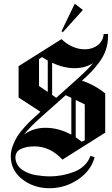

<svg xmlns="http://www.w3.org/2000/svg" viewBox="-20 -849 598 1025"><path d="M422.5 -795.8 315 -676.7 308.3 -682.5 379.2 -829.2ZM79.2 -495.8 308.3 -640Q365.8 -585.8 433.3 -585.8Q473.3 -585.8 502.1 -608.3Q530.8 -630.8 533.3 -667.5H545.8H548.3H556.7V-655.8Q556.7 -617.5 545 -582.9Q533.3 -548.3 510.4 -517.5Q487.5 -486.7 467.9 -466.2Q448.3 -445.8 417.5 -418.3Q485.8 -395.8 541.7 -350V-140.8L313.3 3.3Q248.3 -67.5 164.2 -67.5Q144.2 -67.5 127.1 -64.6Q110 -61.7 93.3 -54.6Q76.7 -47.5 68.3 -32.9Q60 -18.3 63.3 3.3Q66.7 21.7 76.7 35.8Q86.7 50 101.7 59.6Q116.7 69.2 133.8 75.8Q150.8 82.5 170.8 85.8Q190.8 89.2 209.2 90.8Q227.5 92.5 246.7 92.5Q280 92.5 312.9 86.2Q345.8 80 376.7 67.9Q407.5 55.8 430.4 33.8Q453.3 11.7 462.5 -16.7L485 -10Q466.7 61.7 397.1 108.8Q327.5 155.8 244.2 155.8Q160 155.8 98.8 107.9Q37.5 60 37.5 -15Q37.5 -42.5 48.3 -71.2Q59.2 -100 72.9 -121.7Q86.7 -143.3 110.4 -169.6Q134.2 -195.8 149.2 -209.6Q164.2 -223.3 188.3 -245L195.8 -252.5L79.2 -328.3ZM360.8 -130V-326.7L330.8 -340.8L204.2 -228.3Q137.5 -169.2 108.3 -130.8Q157.5 -166.7 223.3 -166.7Q293.3 -166.7 360.8 -130ZM384.2 -115.8Q400 -105 416.7 -92.5L432.5 -100V-291.7L384.2 -315ZM235 -525.8Q220.8 -534.2 204.2 -544.2L188.3 -533.3V-390L235 -358.3ZM258.3 -514.2V-342.5L280 -326.7L382.5 -418.3Q450.8 -479.2 476.7 -511.7Q433.3 -485 378.3 -485Q319.2 -485 258.3 -514.2Z"/></svg>

Font: Chomsky
Style: Regular
Weight: 400
Version: Version 2.3